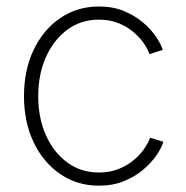

<svg xmlns="http://www.w3.org/2000/svg" viewBox="-20 -569 580 598"><path d="M288.1 9.3Q220.7 9.3 168 -26.6Q115.2 -62.5 85 -125.5Q54.7 -188.5 54.7 -269.5Q54.7 -351.1 85 -414.1Q115.2 -477.1 168 -512.9Q220.7 -548.8 288.1 -548.8Q331.5 -548.8 365.7 -534.7Q399.9 -520.5 425 -499.3Q450.2 -478 465.8 -454.8Q481.4 -431.6 486.8 -413.6L445.3 -400.4Q441.4 -413.6 429.7 -431.6Q418 -449.7 398.2 -467Q378.4 -484.4 351.1 -496.1Q323.7 -507.8 288.1 -507.8Q231.9 -507.8 189.5 -476.3Q147 -444.8 123 -391.1Q99.1 -337.4 99.1 -269.5Q99.1 -201.7 123 -147.9Q147 -94.2 189.5 -63Q231.9 -31.7 288.1 -31.7Q323.7 -31.7 351.6 -43.5Q379.4 -55.2 399.4 -72.8Q419.4 -90.3 431.4 -108.9Q443.4 -127.4 447.3 -140.1L488.8 -127.4Q483.4 -108.9 467.5 -85.7Q451.7 -62.5 426.3 -40.8Q400.9 -19 366.2 -4.9Q331.5 9.3 288.1 9.3Z"/></svg>

Font: Inter 17pt ExtraLight
Style: Regular
Weight: 250
Version: Version 4.001;git-66647c0bb